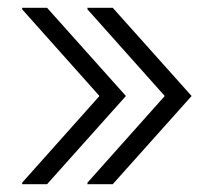

<svg xmlns="http://www.w3.org/2000/svg" viewBox="-20 -504 543 494"><path d="M473 -257 270 -484H205V-480L403 -258V-256L205 -34V-30H270ZM37 -30H101L304 -257L101 -484H37V-480L235 -258V-256L37 -34Z"/></svg>

Font: Non Bureau Light
Style: Regular
Weight: 300
Designer: Jona Saucedo
Foundry: Non Foundry
Version: Version 1.000;FEAKit 1.0